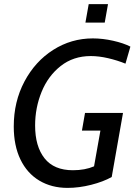

<svg xmlns="http://www.w3.org/2000/svg" viewBox="-20 -901 661 935"><path d="M47 -285Q47 -406 99 -504Q151 -602 239 -658Q327 -714 432 -714Q480 -714 531 -702.5Q582 -691 615 -674L591 -591Q552 -607 507 -617.5Q462 -628 422 -628Q337 -628 275.5 -579.5Q214 -531 182.5 -453.5Q151 -376 151 -290Q151 -188 197 -130Q243 -72 335 -72Q394 -72 438 -91L469 -265H379L394 -351H579L524 -39Q483 -16 424 -1Q365 14 309 14Q231 14 171.5 -21.5Q112 -57 79.5 -124.5Q47 -192 47 -285ZM412 -881H506L490 -791H396Z"/></svg>

Font: Cabin
Style: Italic
Weight: 400
Italic angle: -7°
Designer: Pablo Impallari
Foundry: Pablo Impallari. http://www.impallari.com Igino Marini. http://www.ikern.com
Version: Version 2.200